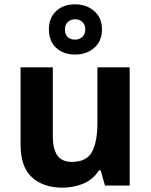

<svg xmlns="http://www.w3.org/2000/svg" viewBox="-20 -857 697 887"><path d="M579 -546V0H465L445 -70H437Q411 -28 365.5 -9Q320 10 269 10Q181 10 128 -37.5Q75 -85 75 -190V-546H224V-227Q224 -169 245 -139Q266 -109 312 -109Q380 -109 405 -155.5Q430 -202 430 -289V-546ZM327 -605Q273 -605 239.5 -636Q206 -667 206 -721Q206 -775 239.5 -806Q273 -837 327 -837Q379 -837 415 -806Q451 -775 451 -722Q451 -667 415.5 -636Q380 -605 327 -605ZM327 -674Q347 -674 360.5 -686.5Q374 -699 374 -721Q374 -743 360.5 -755.5Q347 -768 327 -768Q307 -768 293.5 -755.5Q280 -743 280 -721Q280 -699 292 -686.5Q304 -674 327 -674Z"/></svg>

Font: Noto Sans Tai Tham
Style: Bold
Weight: 700
Designer: Monotype Design Team 2013. Revised by David WIlliams 2020
Foundry: Monotype Imaging Inc.
Version: Version 2.002; ttfautohint (v1.8.4.7-5d5b)